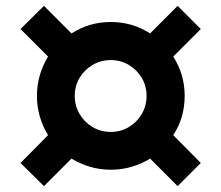

<svg xmlns="http://www.w3.org/2000/svg" viewBox="-20 -705 755 655"><path d="M130 -70 50 -149 144 -244Q126 -273 116 -307Q106 -341 106 -378Q106 -415 116 -449Q126 -483 144 -512L50 -606L130 -685L224 -591Q285 -630 358 -630Q431 -630 492 -591L586 -685L665 -606L571 -512Q610 -451 610 -378Q610 -303 571 -244L665 -149L586 -70L492 -164Q463 -146 429 -136Q395 -126 358 -126Q321 -126 287 -136Q253 -146 224 -164ZM358 -255Q392 -255 419.5 -271.5Q447 -288 463.5 -316Q480 -344 480 -378Q480 -412 463.5 -439.5Q447 -467 419.5 -483.5Q392 -500 358 -500Q324 -500 296 -483.5Q268 -467 251.5 -439.5Q235 -412 235 -378Q235 -344 251.5 -316Q268 -288 296 -271.5Q324 -255 358 -255Z"/></svg>

Font: Be Vietnam Pro Black
Style: Italic
Weight: 900
Italic angle: -12°
Designer: Lam Bao, Tony Le, Vietanh Nguyen
Foundry: Yellow Type Foundry
Version: Version 1.002; ttfautohint (v1.8.3)